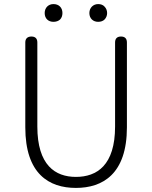

<svg xmlns="http://www.w3.org/2000/svg" viewBox="-20 -908 745 941"><path d="M104 -506V-284C104 -55 221 13 352 13C483 13 602 -55 602 -284V-506V-700C602 -719 592 -729 573 -729C554 -729 544 -719 544 -700V-288C544 -98 455 -41 352 -41C251 -41 163 -98 163 -288V-700C163 -719 153 -729 134 -729C115 -729 104 -719 104 -700ZM274 -876C266 -884 255 -888 242 -888C217 -888 199 -870 199 -844C199 -817 217 -801 242 -801C255 -801 266 -805 274 -812C282 -820 286 -831 286 -844C286 -857 282 -868 274 -876ZM492 -876C485 -884 474 -888 461 -888C437 -888 418 -870 418 -844C418 -817 437 -801 461 -801C474 -801 485 -805 492 -812C500 -820 505 -831 505 -844C505 -857 500 -868 492 -876Z"/></svg>

Font: GenSenRounded2 TW L
Style: Regular
Weight: 300
Version: Version 2.100;PS 2.1;hotconv 16.6.51;makeotf.lib2.5.65220 DE